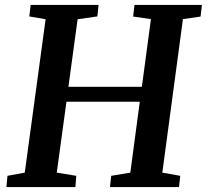

<svg xmlns="http://www.w3.org/2000/svg" viewBox="-20 -763 844 783"><path d="M6 0 10.5 -46 81 -59 166 -684.5 99.5 -696 105 -743H382L377 -696L296.5 -684.5L259 -409H558.5L595.5 -685L523 -695.5L528.5 -743H803.5L798 -695.5L726 -685L642 -59L715 -46L710 0H428.5L433.5 -46L511.5 -59L550 -348H251L211.5 -59L291 -46L287.5 0Z"/></svg>

Font: Merriweather 20pt SemiBold
Style: Italic
Weight: 600
Italic angle: -7.8°
Version: Version 2.101